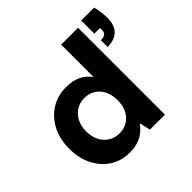

<svg xmlns="http://www.w3.org/2000/svg" viewBox="-182 -925 1125 1125"><g transform="rotate(-45 381.0 -362.5)"><path d="M286 12Q218 12 165 -22Q112 -56 81.5 -116.5Q51 -177 51 -254Q51 -333 82 -394Q113 -455 168 -489.5Q223 -524 294 -524Q346 -524 385.5 -505.5Q425 -487 449 -451V-720H589V0H465L449 -68Q434 -47 412 -28.5Q390 -10 359.5 1Q329 12 286 12ZM323 -110Q362 -110 391.5 -128.5Q421 -147 437 -180Q453 -213 453 -256Q453 -300 437 -333Q421 -366 391.5 -384.5Q362 -403 323 -403Q286 -403 256.5 -384.5Q227 -366 210 -333.5Q193 -301 193 -257Q193 -213 210 -180Q227 -147 256.5 -128.5Q286 -110 323 -110ZM632 -518V-574Q656 -574 667.5 -582.5Q679 -591 679 -610V-628H632V-737H739Q746 -708 749 -685Q752 -662 752 -638Q752 -580 721.5 -549Q691 -518 632 -518Z"/></g></svg>

Font: DM Sans 12pt ExtraBold
Style: Regular
Weight: 800
Version: Version 4.004;gftools[0.9.30]